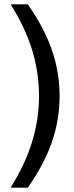

<svg xmlns="http://www.w3.org/2000/svg" viewBox="-20 -770 342 886"><path d="M108 -750Q182 -646 218.5 -542Q255 -438 255 -327Q255 -216 218.5 -112Q182 -8 108 96H29Q96 -11 128 -115Q160 -219 160 -327Q160 -436 128 -540Q96 -644 29 -750Z"/></svg>

Font: Unbounded Light
Style: Regular
Weight: 300
Designer: Luke Prowse, Jean-Baptiste Morizot, Fátima Lázaro, Florian Runge
Foundry: NaN
Version: Version 1.700